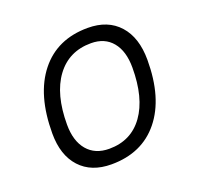

<svg xmlns="http://www.w3.org/2000/svg" viewBox="-100 -637 786 756"><g transform="rotate(-20 293.0 -258.5)"><path d="M245.1 9.8Q161.1 9.8 114 -41.5Q66.9 -92.8 66.9 -184.1Q66.9 -346.2 139.2 -436.8Q211.4 -527.3 339.8 -527.3Q423.8 -527.3 470.9 -474.9Q518.1 -422.4 518.1 -328.6Q518.1 -168.9 445.8 -79.6Q373.5 9.8 245.1 9.8ZM257.8 -50.8Q349.6 -50.8 400.9 -122.1Q452.1 -193.4 452.1 -320.3Q452.1 -389.2 420.4 -427.7Q388.7 -466.3 331.1 -466.3Q238.3 -466.3 185.8 -395.3Q133.3 -324.2 133.3 -197.3Q133.3 -128.4 166 -89.6Q198.7 -50.8 257.8 -50.8Z"/></g></svg>

Font: Cascadia Mono Light
Style: Italic
Weight: 300
Italic angle: -10°
Monospace: yes
Designer: Aaron Bell
Foundry: Saja Typeworks
Version: Version 2404.023; ttfautohint (v1.8.4)